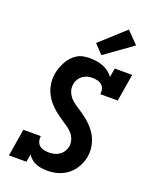

<svg xmlns="http://www.w3.org/2000/svg" viewBox="-179 -1092 958 1198"><g transform="rotate(20 300.0 -493.0)"><path d="M285 8Q265 8 245.5 5Q226 2 209 -5Q192 -12 178 -24Q164 -36 154 -51L145 0H29L59 -181H175Q172 -164 176.5 -147.5Q181 -131 193 -120.5Q205 -110 222 -106Q239 -102 256 -102Q273 -102 291 -106Q309 -110 325 -121Q341 -132 351 -148Q361 -164 364 -182Q367 -204 361 -224Q355 -244 342.5 -260Q330 -276 314 -288Q298 -300 281 -311Q264 -322 247.5 -333.5Q231 -345 215.5 -358Q200 -371 186 -385.5Q172 -400 160.5 -416.5Q149 -433 140.5 -451Q132 -469 127 -490Q122 -511 121 -532Q120 -553 124 -575Q127 -596 134.5 -616.5Q142 -637 152.5 -657Q163 -677 178 -694Q193 -711 212.5 -723Q232 -735 253.5 -739Q275 -743 296 -743Q319 -743 342 -739.5Q365 -736 385.5 -728Q406 -720 424 -706.5Q442 -693 454 -675L464 -735H580L550 -554H434Q437 -571 432.5 -587.5Q428 -604 416 -614.5Q404 -625 387.5 -629Q371 -633 354 -633Q337 -633 320 -628.5Q303 -624 288.5 -613Q274 -602 265 -586.5Q256 -571 254 -554Q250 -532 256 -512Q262 -492 274 -476Q286 -460 302 -447.5Q318 -435 335 -424.5Q352 -414 368.5 -402.5Q385 -391 400.5 -378Q416 -365 430 -350.5Q444 -336 455.5 -320Q467 -304 475.5 -286Q484 -268 489.5 -247.5Q495 -227 496 -206Q497 -185 494 -163Q490 -139 480.5 -116Q471 -93 456.5 -72.5Q442 -52 422 -36Q402 -20 379 -10Q356 0 332 4Q308 8 285 8ZM357 -785 300 -845 464 -994 540 -916Z"/></g></svg>

Font: Iosevka Slab XBdExObl
Style: Regular
Weight: 800
Width: 7
Italic angle: -9°
Monospace: yes
Designer: Belleve Invis
Foundry: Belleve Invis
Version: Version 11.1.0; ttfautohint (v1.8.3)